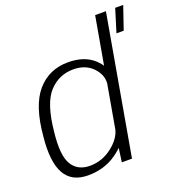

<svg xmlns="http://www.w3.org/2000/svg" viewBox="-140 -902 952 1022"><g transform="rotate(-20 335.5 -390.5)"><path d="M585.5 -655H626.5L671 -785H625.5ZM377.5 0H435L573 -785H512L390.5 -95.5ZM186.5 4Q278.5 4 347.5 -44.5Q416.5 -93 425.5 -141.5L406.5 -184Q397 -130.5 340 -85.5Q283 -40.5 212.5 -40.5Q143.5 -40.5 111.5 -93.5Q79.5 -146.5 94.5 -277.5Q110 -433 165.8 -493.2Q221.5 -553.5 303 -553.5Q373.5 -553.5 414.8 -508.8Q456 -464 446.5 -411L479.5 -452.5Q488 -501 434.8 -549.8Q381.5 -598.5 290 -598.5Q181.5 -598.5 114 -520.2Q46.5 -442 32 -272Q17.5 -133 55.5 -64.5Q93.5 4 186.5 4Z"/></g></svg>

Font: Anybody Thin Light
Style: Italic
Weight: 300
Italic angle: -10°
Version: Version 1.113;gftools[0.9.25]